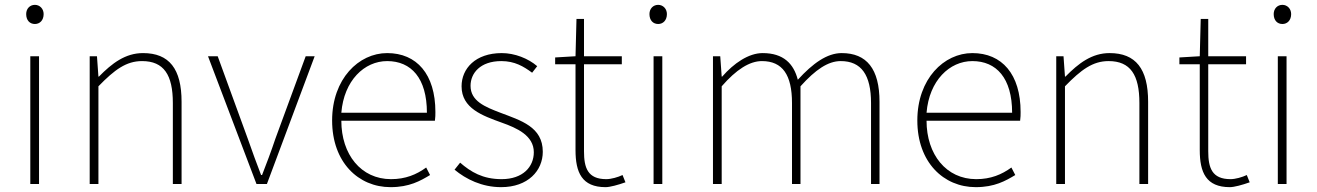

<svg xmlns="http://www.w3.org/2000/svg" viewBox="-20 -759 5431 792"><path d="M105 0H141V-527H105ZM124 -660C144 -660 160 -675 160 -701C160 -723 144 -739 124 -739C103 -739 88 -723 88 -701C88 -675 103 -660 124 -660Z M350 0H386V-403C453 -472 501 -507 566 -507C656 -507 693 -450 693 -334V0H729V-339C729 -475 678 -540 570 -540C497 -540 442 -498 388 -443H386L380 -527H350Z M1038 0H1081L1278 -527H1241L1116 -187C1099 -136 1079 -83 1061 -37H1057C1039 -83 1020 -136 1002 -187L878 -527H838Z M1591 13C1669 13 1714 -13 1754 -37L1738 -68C1698 -39 1653 -20 1593 -20C1469 -20 1388 -122 1388 -261H1774C1776 -275 1776 -286 1776 -297C1776 -453 1699 -540 1577 -540C1460 -540 1350 -434 1350 -262C1350 -90 1458 13 1591 13ZM1388 -294C1399 -427 1483 -507 1577 -507C1676 -507 1741 -437 1741 -294Z M2047 13C2158 13 2219 -55 2219 -133C2219 -236 2128 -262 2044 -294C1981 -318 1921 -342 1921 -405C1921 -457 1961 -507 2048 -507C2103 -507 2140 -485 2175 -459L2196 -486C2159 -518 2103 -540 2050 -540C1941 -540 1884 -476 1884 -403C1884 -312 1970 -282 2050 -253C2112 -231 2182 -200 2182 -131C2182 -71 2137 -20 2049 -20C1971 -20 1922 -50 1878 -88L1855 -59C1902 -20 1968 13 2047 13Z M2478 13C2496 13 2529 4 2560 -7L2548 -37C2529 -28 2501 -20 2481 -20C2404 -20 2389 -67 2389 -135V-494H2545V-527H2389V-681H2358L2354 -527L2270 -522V-494H2354V-140C2354 -48 2380 13 2478 13Z M2676 0H2712V-527H2676ZM2695 -660C2715 -660 2731 -675 2731 -701C2731 -723 2715 -739 2695 -739C2674 -739 2659 -723 2659 -701C2659 -675 2674 -660 2695 -660Z M2921 0H2957V-403C3017 -472 3072 -507 3123 -507C3208 -507 3247 -450 3247 -334V0H3282V-403C3344 -472 3396 -507 3448 -507C3533 -507 3573 -450 3573 -334V0H3608V-339C3608 -475 3555 -540 3452 -540C3392 -540 3333 -498 3271 -430C3254 -496 3212 -540 3126 -540C3068 -540 3007 -498 2959 -443H2957L2951 -527H2921Z M4005 13C4083 13 4128 -13 4168 -37L4152 -68C4112 -39 4067 -20 4007 -20C3883 -20 3802 -122 3802 -261H4188C4190 -275 4190 -286 4190 -297C4190 -453 4113 -540 3991 -540C3874 -540 3764 -434 3764 -262C3764 -90 3872 13 4005 13ZM3802 -294C3813 -427 3897 -507 3991 -507C4090 -507 4155 -437 4155 -294Z M4337 0H4373V-403C4440 -472 4488 -507 4553 -507C4643 -507 4680 -450 4680 -334V0H4716V-339C4716 -475 4665 -540 4557 -540C4484 -540 4429 -498 4375 -443H4373L4367 -527H4337Z M5053 13C5071 13 5104 4 5135 -7L5123 -37C5104 -28 5076 -20 5056 -20C4979 -20 4964 -67 4964 -135V-494H5120V-527H4964V-681H4933L4929 -527L4845 -522V-494H4929V-140C4929 -48 4955 13 5053 13Z M5251 0H5287V-527H5251ZM5270 -660C5290 -660 5306 -675 5306 -701C5306 -723 5290 -739 5270 -739C5249 -739 5234 -723 5234 -701C5234 -675 5249 -660 5270 -660Z"/></svg>

Font: Harano Aji Gothic KR ExtraLight
Style: Regular
Weight: 250
Foundry: Masamichi Hosoda
Version: HaranoAjiGothicKR-ExtraLight version 20220220;ttx 4.29.1